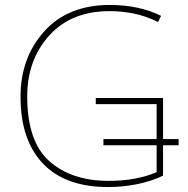

<svg xmlns="http://www.w3.org/2000/svg" viewBox="-20 -746 760 776"><path d="M417 10Q476 10 533.5 -1.5Q591 -13 639 -36V-159H702V-184H639V-350H367V-325H613V-184H398V-159H613V-50Q530 -15 419 -15Q269 -15 179.5 -94.5Q90 -174 90 -356Q90 -504 179 -602.5Q268 -701 423 -701Q471 -701 519.5 -691.5Q568 -682 619 -657L631 -682Q542 -726 424 -726Q255 -726 159 -619.5Q63 -513 63 -355Q63 -180 153.5 -85Q244 10 417 10Z"/></svg>

Font: Noto Sans UI Thin
Style: Regular
Weight: 250
Designer: Monotype Design Team
Foundry: Monotype Imaging Inc.
Version: Version 1.901